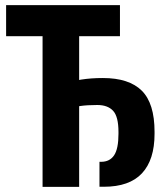

<svg xmlns="http://www.w3.org/2000/svg" viewBox="-20 -731 651 751"><path d="M146.5 0H289.6V-589.4H449.2V-710.9H3.9V-589.4H146.5ZM369.1 -0.5H386.2Q486.3 -0.5 535.4 -53.2Q584.5 -106 584.5 -207.5V-215.3Q584.5 -326.7 534.7 -376.2Q484.9 -425.8 382.3 -425.8Q335.9 -425.8 297.6 -419.7Q259.3 -413.6 218.3 -402.3V-298.8Q265.1 -312 293 -316.2Q320.8 -320.3 360.4 -320.3Q401.4 -320.3 422.4 -297.6Q443.4 -274.9 443.4 -214.8V-207.5Q443.4 -148.9 426.3 -123.5Q409.2 -98.1 375.5 -98.1H369.1Z"/></svg>

Font: Roboto Flex Super Cond Bold
Style: Regular
Weight: 700
Width: 3
Designer: Berlow after Robertson
Foundry: Google
Version: Version 3.000